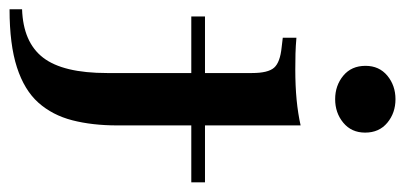

<svg xmlns="http://www.w3.org/2000/svg" viewBox="-282 -421 860 408"><g transform="rotate(90 148.0 -217.0)"><path d="M-21 -193.5V-222.6H331.5V-193.5ZM99.2 -208.1V-322.6Q99.2 -356.5 87.9 -369.4Q76.6 -382.3 44.4 -385.5L24.2 -387.9V-416.9Q42.7 -415.3 58.1 -414.9Q73.4 -414.5 91.9 -414.5Q126.6 -414.5 156 -417.3Q185.5 -420.2 210.5 -425.8V-416.9V-208.1ZM-36.3 192.7V166.1Q33.9 163.7 66.5 121.4Q99.2 79 99.2 -14.5V-208.1H210.5V-36.3Q210.5 16.9 199.6 59.3Q188.7 101.6 162.1 131.5Q135.5 161.3 87.1 177Q38.7 192.7 -36.3 192.7ZM154.8 -499.2Q125.8 -499.2 104.8 -516.5Q83.9 -533.9 83.9 -563.7Q83.9 -592.7 104.8 -610.1Q125.8 -627.4 154.8 -627.4Q183.9 -627.4 204.8 -610.1Q225.8 -592.7 225.8 -562.9Q225.8 -533.9 204.8 -516.5Q183.9 -499.2 154.8 -499.2Z"/></g></svg>

Font: Playfair 5pt SemiExpanded Light
Style: Bold
Weight: 700
Version: Version 2.203